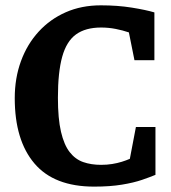

<svg xmlns="http://www.w3.org/2000/svg" viewBox="-20 -686 646 724"><path d="M334.9 17.7Q183.9 17.7 109.8 -69.7Q35.6 -157 35.6 -316Q35.6 -391.4 59 -455.3Q82.3 -519.2 125.6 -566.5Q168.9 -613.8 228.1 -639.8Q287.4 -665.9 360.3 -665.9Q423.5 -665.9 476.9 -657.3Q530.4 -648.7 562.2 -639.2V-459.1H487L466 -563.8Q443.3 -571.6 416.4 -576.9Q389.6 -582.2 361.2 -582.2Q302.6 -582.2 266.7 -556.3Q230.8 -530.3 214.6 -472.1Q198.4 -413.9 198.4 -317.4Q198.4 -238.6 210 -189Q221.6 -139.5 242.8 -112.4Q264 -85.2 293.9 -74.8Q323.8 -64.4 361.2 -64.4Q383.4 -64.4 403 -67.6Q422.5 -70.7 439.4 -76Q456.3 -81.3 469.6 -87.1L492.5 -207.1H566.2V-26.7Q547.2 -18.7 515.9 -7.9Q484.6 2.9 439.7 10.3Q394.9 17.7 334.9 17.7Z"/></svg>

Font: Faustina Light
Style: Regular
Weight: 300
Designer: Alfonso Garcia
Foundry: http://www.omnibus-type.com
Version: Version 1.200